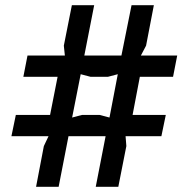

<svg xmlns="http://www.w3.org/2000/svg" viewBox="-20 -720 729 740"><path d="M119 0 149 -157 167 -195H24L41 -277H173L202 -424H70L86 -506H230L226 -544L257 -700H343L305 -506H448L487 -700H573L543 -544L523 -506H663L647 -424H519L491 -277H619L602 -195H464L467 -157L436 0H349L387 -195H244L206 0ZM258 -267 296 -277H364L402 -267L434 -434L396 -424H329L291 -434Z"/></svg>

Font: AR One Sans Medium
Style: Regular
Weight: 500
Designer: Niteesh Yadav
Foundry: Niteesh Yadav
Version: Version 1.001;gftools[0.9.33]